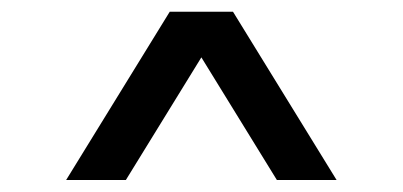

<svg xmlns="http://www.w3.org/2000/svg" viewBox="-20 -720 688 328"><path d="M93 -412.5 270 -700H378L555 -412.5H453L324 -622L195 -412.5Z"/></svg>

Font: Geologica Thin Cursive
Style: Regular
Weight: 400
Version: Version 1.010;gftools[0.9.28]